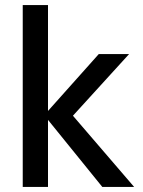

<svg xmlns="http://www.w3.org/2000/svg" viewBox="-20 -740 568 760"><path d="M385 0 155 -284 371 -526H491L236 -246V-320L511 0ZM70 0V-720H170V0Z"/></svg>

Font: DM Sans 9pt Medium
Style: Regular
Weight: 500
Version: Version 4.004;gftools[0.9.30]